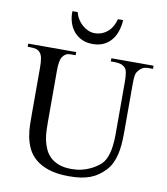

<svg xmlns="http://www.w3.org/2000/svg" viewBox="-95 -958 914 1053"><g transform="rotate(10 361.5 -431.5)"><path d="M687 -644.5Q666.5 -644.5 652.6 -636.2Q638.7 -627.9 627.4 -610.8Q621.6 -604 619.4 -586.9Q617.2 -569.8 617.2 -542V-272.5Q617.2 -238.3 614.7 -207.3Q612.3 -176.3 605.7 -149.2Q599.1 -122.1 587.9 -99.1Q576.7 -76.2 559.1 -57.6Q541 -38.6 521.5 -24.9Q502 -11.2 478.5 -2.2Q455.1 6.8 426.3 11.2Q397.5 15.6 360.8 15.6Q293 15.6 247.3 0.5Q201.7 -14.6 172.9 -39.3Q144 -64 129.2 -95.7Q114.3 -127.4 108.2 -160.9Q102.1 -194.3 101.6 -227.1Q101.1 -259.8 101.1 -285.6V-545.4Q101.1 -576.2 97.2 -595.9Q93.3 -615.7 84.5 -625.5Q76.7 -635.7 63.2 -640.1Q49.8 -644.5 29.8 -644.5H14.6V-662.1H281.7V-644.5H256.8Q236.8 -644.5 226.6 -638.2Q216.3 -631.8 207.5 -618.7Q202.1 -608.9 198.7 -591.1Q195.3 -573.2 195.3 -545.4V-256.3Q195.3 -234.9 196.3 -209.2Q197.3 -183.6 202.4 -158.2Q207.5 -132.8 218.3 -108.9Q229 -85 248 -66.4Q267.1 -47.9 296.4 -36.9Q325.7 -25.9 367.7 -25.9Q397.5 -25.9 422.6 -32Q447.8 -38.1 467.8 -47.4Q487.8 -56.6 502.7 -66.9Q517.6 -77.1 526.4 -85.4Q539.1 -97.2 547.4 -113.5Q555.7 -129.9 560.8 -148.2Q565.9 -166.5 568.4 -185.5Q570.8 -204.6 571.8 -221.9Q572.8 -239.3 572.8 -253.4V-545.4Q572.8 -576.2 569.6 -595.7Q566.4 -615.2 559.1 -623.5Q539.6 -644.5 502.4 -644.5H477.5V-662.1H712.4V-644.5ZM504.9 -879.4Q502.9 -847.2 493.7 -818.4Q484.4 -789.6 466.8 -767.8Q449.2 -746.1 423.1 -733.6Q397 -721.2 361.8 -721.2Q327.6 -721.2 301.3 -733.6Q274.9 -746.1 256.8 -767.8Q238.8 -789.6 230 -818.4Q221.2 -847.2 222.2 -879.4H252Q256.3 -859.4 267.3 -841.6Q278.3 -823.7 293.2 -810.5Q308.1 -797.4 325.9 -789.6Q343.8 -781.7 361.8 -781.7Q384.8 -781.7 403.6 -789.3Q422.4 -796.9 436.8 -810.1Q451.2 -823.2 460.9 -841.1Q470.7 -858.9 475.6 -879.4Z"/></g></svg>

Font: Doulos SIL Eur
Style: Regular
Weight: 400
Designer: Walt Agee, Victor Gaultney, Peter Martin, Debbi Hosken, Becca Hirsbrunner
Foundry: SIL International
Version: Version 5.000